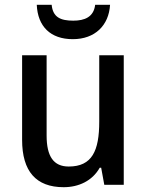

<svg xmlns="http://www.w3.org/2000/svg" viewBox="-20 -769 611 799"><path d="M438 -749H376C370 -698 332 -683 285 -683C232 -683 200 -697 195 -749H133C137 -659 190 -606 283 -606C375 -606 433 -663 438 -749ZM495 -539H393V-263C393 -141 363 -76 266 -76C203 -76 174 -118 174 -205V-539H72V-187C72 -56 130 10 245 10C307 10 364 -16 395 -71H401L414 0H495Z"/></svg>

Font: Noto Sans SemiCondensed Medium
Style: Regular
Weight: 500
Width: 4
Designer: Monotype Design Team
Foundry: Monotype Imaging Inc.
Version: Version 2.013